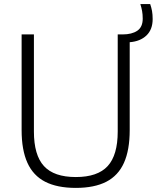

<svg xmlns="http://www.w3.org/2000/svg" viewBox="-20 -908 765 937"><path d="M350 9Q259 9 200.5 -21Q142 -51 113.8 -113.5Q85.5 -176 85.5 -273V-740H145.5V-266Q145.5 -151 194.5 -97.5Q243.5 -44 350 -44Q456.5 -44 505.5 -97.5Q554.5 -151 554.5 -266V-740H578Q623.5 -740 650 -758Q676.5 -776 676.5 -817Q676.5 -837.5 673.5 -854Q670.5 -870.5 665 -888H713Q719 -870.5 722 -853.8Q725 -837 725 -815Q725 -764 694.8 -735Q664.5 -706 613 -702V-273Q613 -176 585 -113.5Q557 -51 498.8 -21Q440.5 9 350 9Z"/></svg>

Font: Encode Sans Condensed Thin Light
Style: Regular
Weight: 300
Version: Version 3.002